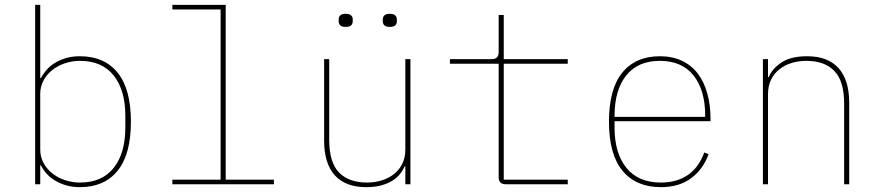

<svg xmlns="http://www.w3.org/2000/svg" viewBox="-20 -760 3640 792"><path d="M125 -740H146V-438H149Q157 -454 171 -470.5Q185 -487 205 -499.5Q225 -512 251 -520Q277 -528 310 -528Q410 -528 465 -460.5Q520 -393 520 -258Q520 -123 465 -55.5Q410 12 310 12Q277 12 251 4Q225 -4 205 -16.5Q185 -29 171 -45Q157 -61 149 -78H146V0H125ZM310 -7Q401 -7 449 -67.5Q497 -128 497 -234V-282Q497 -388 449 -448.5Q401 -509 310 -509Q278 -509 248 -499Q218 -489 195.5 -471Q173 -453 159.5 -428Q146 -403 146 -373V-143Q146 -113 159.5 -88Q173 -63 195.5 -45Q218 -27 248 -17Q278 -7 310 -7Z M691 -19H890V-721H691V-740H911V-19H1110V0H691Z M1652 -74H1649Q1642 -57 1629.5 -41.5Q1617 -26 1597.5 -14Q1578 -2 1551.5 5Q1525 12 1491 12Q1405 12 1361 -37Q1317 -86 1317 -180V-516H1338V-183Q1338 -90 1378.5 -48.5Q1419 -7 1494 -7Q1525 -7 1553.5 -15.5Q1582 -24 1604 -41Q1626 -58 1639 -83.5Q1652 -109 1652 -144V-516H1673V0H1652ZM1406 -649Q1390 -649 1383.5 -655.5Q1377 -662 1377 -672V-680Q1377 -690 1383.5 -696.5Q1390 -703 1406 -703Q1422 -703 1428.5 -696.5Q1435 -690 1435 -680V-672Q1435 -662 1428.5 -655.5Q1422 -649 1406 -649ZM1588 -649Q1572 -649 1565.5 -655.5Q1559 -662 1559 -672V-680Q1559 -690 1565.5 -696.5Q1572 -703 1588 -703Q1604 -703 1610.5 -696.5Q1617 -690 1617 -680V-672Q1617 -662 1610.5 -655.5Q1604 -649 1588 -649Z M2066 0Q2037 0 2037 -29V-497H1836V-516H2008Q2037 -516 2037 -545V-698H2058V-516H2322V-497H2058V-19H2322V0Z M2706 12Q2604 12 2548 -55.5Q2492 -123 2492 -258Q2492 -393 2547 -460.5Q2602 -528 2702 -528Q2753 -528 2792.5 -509.5Q2832 -491 2858 -457Q2884 -423 2897.5 -375Q2911 -327 2911 -267V-260H2515V-234Q2515 -128 2564 -67.5Q2613 -7 2706 -7Q2771 -7 2816.5 -37.5Q2862 -68 2885 -131L2903 -124Q2880 -61 2830.5 -24.5Q2781 12 2706 12ZM2702 -509Q2611 -509 2563 -448.5Q2515 -388 2515 -282V-278H2889V-282Q2889 -388 2841 -448.5Q2793 -509 2702 -509Z M3127 0V-516H3148V-442H3151Q3164 -475 3202.5 -501.5Q3241 -528 3309 -528Q3395 -528 3439 -479Q3483 -430 3483 -336V0H3462V-333Q3462 -426 3421.5 -467.5Q3381 -509 3306 -509Q3275 -509 3246.5 -500.5Q3218 -492 3196 -475Q3174 -458 3161 -432Q3148 -406 3148 -372V0Z"/></svg>

Font: IBM Plex Mono Thin
Style: Regular
Weight: 100
Monospace: yes
Designer: Mike Abbink, Paul van der Laan, Pieter van Rosmalen
Foundry: Bold Monday
Version: Version 2.3